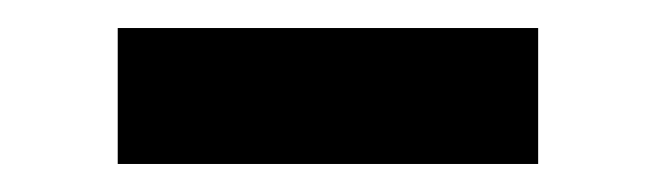

<svg xmlns="http://www.w3.org/2000/svg" viewBox="-20 -778 468 137"><path d="M364 -758V-661H64V-758Z"/></svg>

Font: Bitter Thin
Style: Bold
Weight: 700
Version: Version 3.021